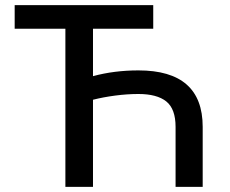

<svg xmlns="http://www.w3.org/2000/svg" viewBox="-20 -727 894 747"><path d="M576.2 -615.2H341.8V-430.7Q424.3 -453.1 518.6 -453.1Q768.6 -453.1 768.6 -233.4V0H663.1V-233.4Q663.1 -303.2 627 -332.3Q590.8 -361.3 518.6 -361.3Q475.1 -361.3 428.5 -355.2Q381.8 -349.1 341.8 -338.9V0H234.4V-615.2H37.1V-707H576.2Z"/></svg>

Font: Pretendard Std Medium
Style: Regular
Weight: 500
Designer: Base glyphs from Inter by Rasmus Andersson; Hangeul glyphs from Noto Sans CJK(Source Han Sans) by Jang Soo-young and Kan
Foundry: Kil Hyung-jin
Version: Version 1.309